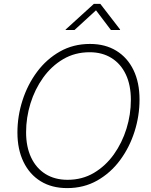

<svg xmlns="http://www.w3.org/2000/svg" viewBox="-20 -965 783 995"><path d="M328.1 9.8Q248.5 9.8 190.9 -25.6Q133.3 -61 101.8 -126Q70.3 -190.9 70.3 -278.3Q70.3 -363.3 96.7 -445.1Q123 -526.9 172.1 -592.8Q221.2 -658.7 290.5 -698Q359.9 -737.3 446.3 -737.3Q525.4 -737.3 583 -701.9Q640.6 -666.5 671.9 -601.8Q703.1 -537.1 703.1 -449.2Q703.1 -364.3 677 -282.5Q650.9 -200.7 602.1 -134.8Q553.2 -68.8 483.9 -29.5Q414.6 9.8 328.1 9.8ZM330.1 -33.2Q406.2 -33.2 466.8 -69.1Q527.3 -105 570.1 -165Q612.8 -225.1 635.5 -298.3Q658.2 -371.6 658.2 -447.3Q658.2 -523.9 632.1 -579.1Q606 -634.3 557.9 -664.3Q509.8 -694.3 444.8 -694.3Q368.2 -694.3 307.4 -658.4Q246.6 -622.6 203.6 -562.5Q160.6 -502.4 137.9 -429Q115.2 -355.5 115.2 -279.8Q115.2 -204.1 141.4 -148.7Q167.5 -93.3 215.8 -63.2Q264.2 -33.2 330.1 -33.2ZM366.2 -809.6H319.8L320.3 -812L466.3 -944.8H500L602.5 -812L601.6 -809.6H554.7L477.5 -911.6Z"/></svg>

Font: Inter 18pt ExtraLight
Style: Italic
Weight: 250
Italic angle: -9.3988°
Designer: Rasmus Andersson
Foundry: rsms
Version: Version 4.001;git-66647c0bb